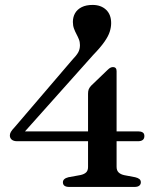

<svg xmlns="http://www.w3.org/2000/svg" viewBox="-20 -740 636 760"><path d="M328.5 -369Q328.5 -379.5 331.2 -386.5Q334 -393.5 341 -401L405 -462.5Q412.5 -470 417.5 -472.2Q422.5 -474.5 427.5 -474.5Q434 -474.5 437.8 -470.5Q441.5 -466.5 441.5 -458.5V-79.5Q441.5 -65 449.8 -57.2Q458 -49.5 472.5 -46.5L515 -38.5Q526 -36 531.8 -31.2Q537.5 -26.5 537.5 -18.5Q537.5 -10 531.2 -5Q525 0 512 0H254.5Q229 0 229 -18.5Q229 -33 251 -38.5L298 -47Q312.5 -50 320.5 -57.2Q328.5 -64.5 328.5 -79ZM265.5 -502.5Q282.5 -520 289.5 -532.5Q296.5 -545 296.5 -561.5Q296.5 -574 292.2 -584.5Q288 -595 282.5 -605.2Q277 -615.5 272.8 -627Q268.5 -638.5 268.5 -653Q268.5 -672.5 277.2 -687.8Q286 -703 303.5 -711.8Q321 -720.5 346.5 -720.5Q379.5 -720.5 399.8 -701.5Q420 -682.5 420 -648.5Q420 -632.5 414.5 -614.8Q409 -597 393.5 -574.8Q378 -552.5 348.5 -522L62 -201L55.5 -220H527Q538 -220 544.8 -215.8Q551.5 -211.5 551.5 -201.5Q551.5 -181 526 -181H48Q34 -181 26.5 -187.2Q19 -193.5 19 -204Q19 -210.5 23 -217.8Q27 -225 38 -236.5Z"/></svg>

Font: Fraunces 11pt
Style: Regular
Weight: 400
Version: Version 1.000;[b76b70a41]